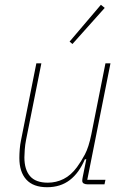

<svg xmlns="http://www.w3.org/2000/svg" viewBox="-20 -771 535 803"><path d="M153 -506 89 -186Q85 -166 83.5 -145Q82 -124 82 -113Q82 -62 105.5 -34.5Q129 -7 180 -7Q215 -7 246 -22.5Q277 -38 302 -72Q319 -95 335 -125Q351 -155 362 -209L421 -506H442L345 -19H421L417 0H347Q337 0 330.5 -3.5Q324 -7 324 -15Q324 -21 326 -31L341 -105H335Q311 -48 272 -18Q233 12 177 12Q119 12 90 -20Q61 -52 61 -110Q61 -127 62.5 -146.5Q64 -166 68 -185L132 -506ZM283 -587 271 -597 402 -751 418 -738Z"/></svg>

Font: IBM Plex Sans Cond Thin
Style: Italic
Weight: 100
Width: 3
Italic angle: -11°
Designer: Mike Abbink, Paul van der Laan, Pieter van Rosmalen
Foundry: Bold Monday
Version: Version 1.3